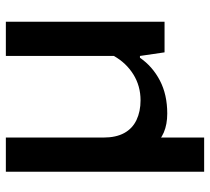

<svg xmlns="http://www.w3.org/2000/svg" viewBox="-50 -518 701 640"><g transform="rotate(-90 300.0 -198.5)"><path d="M47 132V-529H161V-204Q161 -162 176 -134.5Q191 -107 219.5 -93.5Q248 -80 285 -80Q333 -80 371.5 -104Q410 -128 433 -169V-529H547V0H445L433 -82H427Q398 -40 351 -15.5Q304 9 241 9Q205 9 178 -2.5Q151 -14 134 -37L161 -64V132Z"/></g></svg>

Font: Hubot Sans Medium
Style: Regular
Weight: 500
Designer: Deni Anggara
Foundry: GitHub, Inc., Subsidiary of Microsoft Corporation
Version: Version 2.000